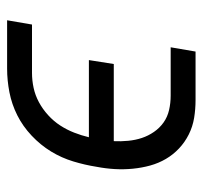

<svg xmlns="http://www.w3.org/2000/svg" viewBox="-35 -535 570 540"><g transform="rotate(-90 250.0 -265.0)"><path d="M239 0Q213 0 188.5 -4Q164 -8 142 -19Q120 -30 102.5 -46.5Q85 -63 73 -83.5Q61 -104 54.5 -127.5Q48 -151 45.5 -176.5Q43 -202 44.5 -227.5Q46 -253 51 -279Q56 -311 66 -344Q76 -377 94 -406.5Q112 -436 138.5 -461Q165 -486 196 -501.5Q227 -517 260.5 -523.5Q294 -530 327 -530H463L451 -460H315Q294 -460 273 -455.5Q252 -451 232.5 -440.5Q213 -430 196 -414.5Q179 -399 167 -380.5Q155 -362 147 -341.5Q139 -321 134 -300H351L340 -230H123Q122 -210 124 -189.5Q126 -169 132 -151Q138 -133 149 -117Q160 -101 175.5 -90Q191 -79 210.5 -74.5Q230 -70 251 -70H387L375 0Z"/></g></svg>

Font: Iosevka Curly Slab Oblique
Style: Regular
Weight: 400
Italic angle: -9°
Monospace: yes
Designer: Belleve Invis
Foundry: Belleve Invis
Version: Version 11.1.0; ttfautohint (v1.8.3)